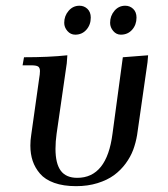

<svg xmlns="http://www.w3.org/2000/svg" viewBox="-20 -637 582 664"><path d="M58.1 -411.1 63 -439Q149.4 -439 212.9 -445.8L210.9 -418L175.8 -174.8Q171.9 -147.9 171.9 -122.1Q171.9 -71.3 190.2 -46.6Q208.5 -22 247.1 -22Q349.6 -22 369.1 -174.8L404.8 -439L492.2 -445.8L490.2 -421.9L454.1 -169.9Q449.7 -143.6 440.7 -119.1Q431.6 -94.7 414.6 -71.5Q397.5 -48.3 374.3 -31.2Q351.1 -14.2 317.4 -3.7Q283.7 6.8 243.2 6.8Q199.2 6.8 167.5 -4.6Q135.7 -16.1 118.4 -36.4Q101.1 -56.6 93 -80.6Q85 -104.5 85 -133.8Q85 -151.4 87.9 -169.9L115.2 -363.8Q118.2 -380.9 118.2 -391.1Q118.2 -402.8 111.8 -407Q105.5 -411.1 87.9 -411.1ZM202.1 -558.1Q202.1 -582 217.3 -599.6Q232.4 -617.2 254.9 -617.2Q271 -617.2 282.5 -606.2Q293.9 -595.2 293.9 -576.2Q293.9 -551.3 278.8 -534.2Q263.7 -517.1 240.2 -517.1Q224.1 -517.1 213.1 -529.8Q202.1 -542.5 202.1 -558.1ZM360.8 -558.1Q360.8 -582 375.7 -599.6Q390.6 -617.2 413.1 -617.2Q429.2 -617.2 440.7 -606.2Q452.1 -595.2 452.1 -576.2Q452.1 -551.3 437 -534.2Q421.9 -517.1 397.9 -517.1Q382.3 -517.1 371.6 -529.8Q360.8 -542.5 360.8 -558.1Z"/></svg>

Font: Dihjauti S
Style: Bold Italic
Weight: 700
Italic angle: -9°
Designer: T. Christopher White
Version: Version 3.0.0